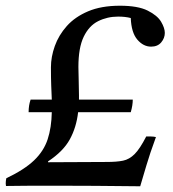

<svg xmlns="http://www.w3.org/2000/svg" viewBox="-40 -650 606 671"><path d="M128 -83 333 -84Q368 -84 390 -88.5Q412 -93 430.5 -111.5Q449 -130 471 -173Q479 -173 487.5 -173Q496 -173 505 -171Q483 -111 471.5 -71.5Q460 -32 450 1Q365 0 292 -0.5Q219 -1 152 -1Q108 -1 78 -1Q48 -1 26 -0.5Q4 0 -19 0Q-19 -2 -19.5 -3.5Q-20 -5 -20 -9Q-20 -13 -19.5 -18Q-19 -23 -18 -27Q45 -57 79 -89.5Q113 -122 126.5 -163Q140 -204 141 -258H60Q60 -282 67 -302H141Q140 -325 139 -351Q138 -377 138 -415Q138 -451 151.5 -489Q165 -527 193.5 -559Q222 -591 268 -610.5Q314 -630 379 -630Q442 -630 476 -613Q510 -596 523 -574Q536 -552 536 -535Q536 -517 523.5 -502Q511 -487 488 -487Q461 -487 440 -511.5Q419 -536 417 -587Q398 -592 373 -592Q335 -592 303 -576Q271 -560 252.5 -521.5Q234 -483 234 -416Q234 -398 235 -370Q236 -342 236 -317Q236 -309 236 -302H424Q424 -282 417 -258H233Q227 -205 204 -163Q181 -121 128 -86Z"/></svg>

Font: Tiro Devanagari Sanskrit
Style: Italic
Weight: 400
Italic angle: -11°
Designer: Devanagari: John Hudson & Fiona Ross, assisted by Paul Hanslow. Latin: John Hudson with Paul Hanslow, assisted by Kaja S
Foundry: Tiro Typeworks Ltd.
Version: Version 1.52